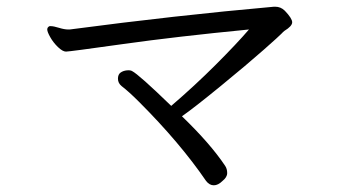

<svg xmlns="http://www.w3.org/2000/svg" viewBox="-20 -596 1040 573"><path d="M801 -576H798Q505 -550 188 -508H184Q172 -508 156 -513Q140 -518 131 -518H128Q121 -515 121 -508Q121 -501 130 -485Q139 -469 153 -455.5Q167 -442 177 -442Q187 -442 347 -464.5Q507 -487 723 -508Q687 -466 624 -403Q561 -340 491 -280Q394 -374 374 -384Q369 -387 358.5 -386Q348 -385 340 -379.5Q332 -374 332 -361Q332 -348 343 -339Q364 -323 395 -292Q517 -170 595 -56Q605 -43 618 -43Q631 -43 644 -56Q658 -67 658 -79.5Q658 -92 652 -101Q608 -167 523 -249Q559 -274 639 -339.5Q719 -405 766.5 -447Q814 -489 819.5 -495Q825 -501 829 -504Q852 -518 852 -529.5Q852 -541 830 -564Q818 -576 801 -576Z"/></svg>

Font: LXGW WenKai Mono TC
Style: Regular
Weight: 400
Designer: LXGW / Fontworks Inc.
Foundry: LXGW / Fontworks Inc.
Version: Version 1.330